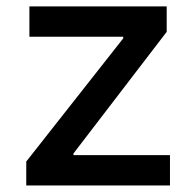

<svg xmlns="http://www.w3.org/2000/svg" viewBox="-20 -565 591 585"><path d="M60 0V-72.8L355.5 -448.2V-453.1H69.6V-545.5H487.9V-468L203.8 -97.3V-92.3H497.9V0Z"/></svg>

Font: TID UI Medium
Style: Regular
Weight: 500
Designer: The TID Project Authors
Foundry: Bakken & Bæck
Version: Version 1.001;hotconv 1.0.109;makeotfexe 2.5.65596